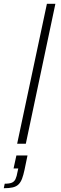

<svg xmlns="http://www.w3.org/2000/svg" viewBox="-33 -763 324 1019"><path d="M58 0 216 -743H261L104 0ZM-13 236 -8 212Q17 212 30 206.5Q43 201 49.5 187Q56 173 60 149L64 131H39L54 62H113L97 139Q91 167 84 185.5Q77 204 65.5 215.5Q54 227 35 231.5Q16 236 -13 236Z"/></svg>

Font: Saira Expanded ExtraLight
Style: Italic
Weight: 250
Width: 7
Italic angle: -12°
Designer: Hector Gatti with collaboration of the Omnibus-Type team
Foundry: Omnibus-Type
Version: Version 1.101